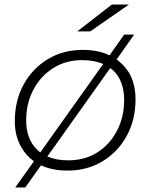

<svg xmlns="http://www.w3.org/2000/svg" viewBox="-20 -745 660 843"><path d="M276 4Q210 4 160 -19L91 78H47L129 -37Q95 -61 74 -98Q45 -147 45 -213Q45 -303 83.5 -373.5Q122 -444 189.5 -485Q257 -526 344 -526Q411 -526 461 -502L525 -593H569L492 -484Q525 -460 547 -425Q575 -376 575 -309Q575 -219 536.5 -148.5Q498 -78 430.5 -37Q363 4 276 4ZM157 -76 433 -464Q394 -481 340 -481Q270 -481 214.5 -446.5Q159 -412 127 -352Q95 -292 95 -216Q95 -133 144 -87Q150 -81 157 -76ZM280 -41Q351 -41 406 -75Q461 -109 493 -169.5Q525 -230 525 -306Q525 -390 477 -436Q471 -441 464 -446L188 -58Q227 -41 280 -41ZM319 -607 471 -725H546L376 -607Z"/></svg>

Font: Montserrat Thin Light
Style: Italic
Weight: 300
Italic angle: -11.3°
Version: Version 9.000